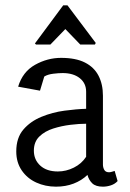

<svg xmlns="http://www.w3.org/2000/svg" viewBox="-20 -696 488 720"><path d="M190 4Q150 4 116 -11.5Q82 -27 61.5 -57Q41 -87 41 -128Q41 -179 67.5 -210Q94 -241 135.5 -258Q177 -275 222 -281Q267 -287 303 -288V-352Q303 -384 279 -403Q255 -422 215 -422Q200 -422 179.5 -419.5Q159 -417 146 -409L130 -356L48 -371Q65 -427 111.5 -453Q158 -479 209 -479Q264 -479 298.5 -461.5Q333 -444 349.5 -412Q366 -380 366 -337V-79Q366 -68 371 -59Q376 -50 389 -50Q394 -50 400 -52Q406 -54 410 -55L421 -17Q411 -6 396 -1Q381 4 366 4Q339 4 326 -8.5Q313 -21 308 -40Q286 -19 256 -7.5Q226 4 190 4ZM197 -53Q228 -53 257 -67.5Q286 -82 303 -108V-232Q278 -232 244.5 -228Q211 -224 179.5 -214Q148 -204 127.5 -184Q107 -164 107 -131Q107 -97 131 -75Q155 -53 197 -53ZM115 -529 111 -533 217 -676H233L339 -535L336 -529H281L225 -587L169 -529Z"/></svg>

Font: Kreon Light Light
Style: Regular
Weight: 300
Version: Version 2.002